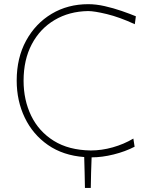

<svg xmlns="http://www.w3.org/2000/svg" viewBox="-20 -745 726 920"><path d="M387 155.5Q386.5 118.5 385.5 81.5Q384.5 44.5 383.5 7.5Q282.5 0 210 -50.2Q137.5 -100.5 98.8 -181Q60 -261.5 60 -359Q60 -467.5 105 -550Q150 -632.5 227.5 -678.8Q305 -725 403 -725Q440.5 -725 482.2 -715.5Q524 -706 563 -692.5Q602 -679 631 -667L626 -629Q552 -663 492 -677.5Q432 -692 402 -692Q311.5 -690.5 241.8 -649.2Q172 -608 132.5 -533.5Q93 -459 93 -358Q93 -265.5 129.5 -190.2Q166 -115 237.8 -70.2Q309.5 -25.5 415 -24Q467 -24 520.2 -39Q573.5 -54 619 -81L625 -42Q581 -19 525 -5Q469 9 419 9Q417.5 45.5 416.5 82Q415.5 118.5 415 155.5Z"/></svg>

Font: Commissioner Flair Thin
Style: Regular
Weight: 100
Designer: Kostas Bartsokas
Foundry: Kostas Bartsokas
Version: Version 1.000; ttfautohint (v1.8.3)